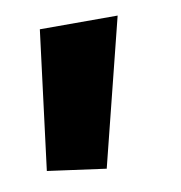

<svg xmlns="http://www.w3.org/2000/svg" viewBox="-48 -217 377 401"><g transform="rotate(-10 140.5 -16.5)"><path d="M24 122 61 -172H226L148 139Z"/></g></svg>

Font: Murecho
Style: Bold
Weight: 700
Designer: Neil Summerour
Foundry: Positype
Version: Version 1.010; ttfautohint (v1.8.3)